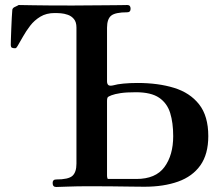

<svg xmlns="http://www.w3.org/2000/svg" viewBox="-20 -746 891 766"><path d="M204 0Q190 0 190 -16Q190 -30 204 -30Q253 -30 269 -44.5Q285 -59 285 -93V-636Q285 -658 275 -670Q265 -682 250.5 -687Q236 -692 223 -693Q210 -694 205 -694H198Q165 -694 141 -679.5Q117 -665 100.5 -643.5Q84 -622 72 -600.5Q60 -579 51 -564Q46 -555 43 -554Q40 -553 35 -554Q34 -554 33 -554Q26 -555 24.5 -559Q23 -563 23 -567Q23 -571 23.5 -589.5Q24 -608 25 -631.5Q26 -655 27 -675.5Q28 -696 29 -705Q29 -713 37.5 -717.5Q46 -722 51 -724Q55 -726 54 -726Q52 -726 52 -726Q52 -726 52 -726Q54 -726 54 -726Q64 -726 115 -725Q166 -724 270 -724Q300 -724 335.5 -724.5Q371 -725 404 -725Q437 -725 460 -725.5Q483 -726 488 -726Q501 -726 501 -711Q501 -697 488 -697Q440 -697 423.5 -683.5Q407 -670 407 -635V-422Q407 -411 412.5 -406.5Q418 -402 434 -406Q447 -410 472.5 -412.5Q498 -415 529 -415Q611 -415 674.5 -395.5Q738 -376 774.5 -329.5Q811 -283 811 -203Q811 -131 779.5 -86.5Q748 -42 690.5 -21.5Q633 -1 556 -1Q541 -1 506.5 -1.5Q472 -2 428 -2.5Q384 -3 342 -3Q285 -3 250 -1.5Q215 0 204 0ZM410 -32H524Q601 -32 636 -79.5Q671 -127 671 -203Q671 -256 659 -295Q647 -334 615 -356Q583 -378 522 -378Q484 -378 461 -374.5Q438 -371 425 -366Q411 -361 409 -356.5Q407 -352 407 -344Q407 -342 407 -341V-46Q407 -39 408.5 -35.5Q410 -32 410 -32Z"/></svg>

Font: Zen Old Mincho Black
Style: Regular
Weight: 900
Designer: Yoshimichi Ohira
Foundry: Positype
Version: Version 1.001